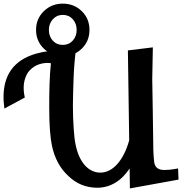

<svg xmlns="http://www.w3.org/2000/svg" viewBox="-23 -1032 1019 1074"><path d="M703.6 22 702.1 -89.4Q666.5 -36.1 620.4 -9Q574.2 18.1 521 18.1Q473.6 18.1 433.3 1.5Q393.1 -15.1 359.4 -47.4Q289.1 -111.8 267.1 -219.2Q260.3 -251.5 256.3 -304Q252.4 -356.4 252.4 -426.3Q252 -490.2 253.9 -555.4Q255.9 -620.6 261.7 -678.2Q255.4 -678.7 252.4 -679.4Q249.5 -680.2 247.1 -680.2Q174.8 -680.2 134.3 -627.9Q116.2 -600.6 111.1 -565.7Q106 -530.8 115.7 -486.3L1.5 -424.8Q-21 -588.4 64.7 -670.2Q150.4 -752 345.2 -752H401.4Q391.6 -675.3 388.7 -597.7Q385.7 -520 384.8 -441.4Q384.8 -406.2 386 -373.5Q387.2 -340.8 389.2 -312.3Q391.1 -283.7 393.8 -260.5Q396.5 -237.3 400.4 -220.7Q407.7 -184.6 420.9 -155.8Q434.1 -127 451.9 -107.2Q469.7 -87.4 491.7 -76.9Q513.7 -66.4 538.1 -66.4Q564.5 -66.4 588.6 -78.9Q612.8 -91.3 633.5 -114.7Q654.3 -138.2 671.1 -171.6Q688 -205.1 699.7 -247.1L692.4 -750L832 -767.1L828.6 -589.4V-589.8Q830.6 -502 831.5 -414.6Q832.5 -327.1 834 -240.7Q834 -191.9 836.2 -161.6Q838.4 -131.3 840.8 -118.2Q845.2 -99.6 858.9 -90.3Q872.6 -81.1 897.5 -81.1Q909.7 -81.1 927.5 -82.8Q945.3 -84.5 973.1 -89.8L975.6 -27.3ZM477.5 -864.7Q477.5 -801.8 434.3 -759.8Q391.1 -717.8 328.1 -717.8Q265.6 -717.8 222.2 -760Q178.7 -802.2 178.7 -864.7Q178.7 -927.2 222.2 -969.5Q265.6 -1011.7 328.1 -1011.7Q391.1 -1011.7 434.3 -969.7Q477.5 -927.7 477.5 -864.7ZM405.8 -864.3Q405.8 -900.4 384 -924.6Q362.3 -948.7 328.1 -948.7Q294.4 -948.7 272.5 -924.3Q250.5 -899.9 250.5 -864.3Q250.5 -828.6 272.2 -804.7Q293.9 -780.8 328.1 -780.8Q362.3 -780.8 384 -804.9Q405.8 -829.1 405.8 -864.3Z"/></svg>

Font: IranNastaliq
Style: Regular
Weight: 400
Designer: Hossein Zahedi
Version: Version 1.5